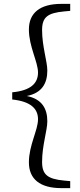

<svg xmlns="http://www.w3.org/2000/svg" viewBox="-20 -797 415 990"><path d="M342 -741V-777H296C186 -777 129 -730 129 -645C129 -557 176 -478 176 -423C176 -367 138 -330 43 -321V-284C138 -274 176 -237 176 -182C176 -126 129 -48 129 40C129 126 186 173 296 173H342V137L310 134C226 126 197 104 197 38C197 -47 224 -124 224 -172C224 -238 195 -287 118 -302C195 -317 224 -366 224 -433C224 -480 197 -558 197 -642C197 -709 226 -730 310 -738Z"/></svg>

Font: Source Han Serif K
Style: Regular
Weight: 400
Designer: Ryoko NISHIZUKA 西塚涼子 (kana & ideographs); Frank Grießhammer (Latin, Greek & Cyrillic); Wenlong ZHANG 张文龙 (bopomofo); San
Foundry: Adobe Systems Incorporated
Version: Version 1.001;PS 1.001;hotconv 16.6.54;makeotf.lib2.5.65590